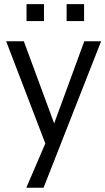

<svg xmlns="http://www.w3.org/2000/svg" viewBox="-20 -704 502 915"><path d="M461.9 -507.4 187.6 190.6H105.4L196 -20.3L9.4 -507.4H93.6L238.1 -115.8L381.7 -507.4ZM380.7 -603.5H297.5V-684.2H380.7ZM189.6 -603.5H106.4V-684.2H189.6Z"/></svg>

Font: Shan Wanhai
Style: Regular
Weight: 400
Designer: Khon Soe Zaw Thu
Foundry: Shan Unicode
Version: Version 1.00 June 3, 2017, initial release